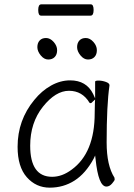

<svg xmlns="http://www.w3.org/2000/svg" viewBox="-20 -851 615 884"><path d="M243 -620Q243 -600 232 -588.5Q221 -577 202 -577Q183 -577 167.5 -596Q152 -615 152 -634Q152 -653 162.5 -664.5Q173 -676 192 -676Q211 -676 227 -658Q243 -640 243 -620ZM426 -620Q426 -600 415 -588.5Q404 -577 385 -577Q366 -577 350.5 -596Q335 -615 335 -634Q335 -653 345.5 -664.5Q356 -676 375 -676Q394 -676 410 -658Q426 -640 426 -620ZM397 -779H169Q156 -779 156 -805Q156 -831 170 -831H398Q411 -831 411 -805Q411 -779 397 -779ZM470 8Q433 8 420 -119L418 -135L411 -120Q374 -52 323 -19.5Q272 13 209 13Q146 13 103.5 -35Q61 -83 61 -175Q61 -298 138 -391Q172 -433 215 -457Q258 -481 303 -481Q378 -481 409 -418L418 -398V-475Q418 -480 434 -480Q450 -480 467 -474Q484 -468 484 -459V-457Q471 -368 471 -195Q471 -89 507 -33Q508 -29 508 -24.5Q508 -20 496 -6Q484 8 470 8ZM119 -180Q119 -37 220 -37Q266 -37 310 -70Q416 -147 416 -330Q416 -355 417 -380L418 -393L408 -384Q401 -376 397.5 -376Q394 -376 392 -378Q359 -433 297.5 -433Q236 -433 177.5 -359.5Q119 -286 119 -180Z"/></svg>

Font: LXGW WenKai Lite Light
Style: Regular
Weight: 300
Designer: LXGW / Fontworks Inc.
Foundry: LXGW / Fontworks Inc.
Version: Version 1.511; March 25, 2025